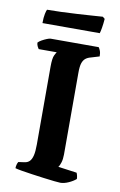

<svg xmlns="http://www.w3.org/2000/svg" viewBox="-95 -911 605 964"><g transform="rotate(10 208.0 -429.0)"><path d="M283 0Q276 0 252.5 -2.5Q229 -5 198.5 -9Q168 -13 136.5 -17.5Q105 -22 81.5 -26Q58 -30 49 -33Q49 -42 51.5 -51.5Q54 -61 58 -66L87 -70Q104 -72 114 -82Q124 -92 129 -112.5Q134 -133 134 -168V-565Q134 -609 142 -624.5Q150 -640 152 -642H60Q57 -646 53 -654Q49 -662 48 -673Q54 -680 66.5 -687Q79 -694 91.5 -699Q104 -704 110 -704H355Q359 -699 363.5 -688Q368 -677 368 -659L325 -646Q309 -642 298.5 -633.5Q288 -625 282.5 -608.5Q277 -592 277 -560V-143Q277 -119 271.5 -101.5Q266 -84 260 -77L355 -64Q357 -61 359.5 -51.5Q362 -42 362 -33Q347 -20 324.5 -10Q302 0 283 0ZM56 -774Q56 -803 60 -821.5Q64 -840 67 -844Q97 -844 138 -845.5Q179 -847 221.5 -849.5Q264 -852 298.5 -854.5Q333 -857 349 -858L360 -849Q358 -823 354.5 -802.5Q351 -782 348 -774Z"/></g></svg>

Font: Texturina Medium 12pt
Style: Bold
Weight: 700
Version: Version 1.002